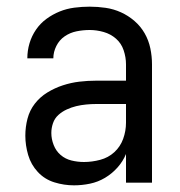

<svg xmlns="http://www.w3.org/2000/svg" viewBox="-20 -548 540 576"><path d="M202 8Q172 8 143 -1Q114 -10 93.5 -32Q73 -54 64.5 -83Q56 -112 56 -141Q56 -167 62.5 -192Q69 -217 84.5 -237Q100 -257 122 -270.5Q144 -284 168.5 -292Q193 -300 218 -303Q243 -306 269 -306H358V-355Q358 -376 351 -397Q344 -418 328 -432Q312 -446 291 -452Q270 -458 249 -458Q229 -458 209.5 -454Q190 -450 174 -439Q158 -428 149 -410Q140 -392 140 -373H62Q62 -396 68.5 -418Q75 -440 88 -459Q101 -478 119.5 -491.5Q138 -505 159 -513.5Q180 -522 203 -525Q226 -528 249 -528Q273 -528 297 -524.5Q321 -521 343 -511Q365 -501 383.5 -485Q402 -469 414 -448Q426 -427 431 -403Q436 -379 436 -355V0H358V-86Q349 -64 332.5 -45.5Q316 -27 295 -14.5Q274 -2 250 3Q226 8 202 8ZM232 -62Q256 -62 280.5 -68.5Q305 -75 323 -91.5Q341 -108 349.5 -131.5Q358 -155 358 -180V-236H269Q254 -236 238.5 -234.5Q223 -233 208.5 -229.5Q194 -226 180 -219.5Q166 -213 155 -203Q144 -193 139 -178.5Q134 -164 134 -149Q134 -131 141 -113Q148 -95 162 -83Q176 -71 194.5 -66.5Q213 -62 232 -62Z"/></svg>

Font: Iosevka Curly
Style: Regular
Weight: 400
Monospace: yes
Designer: Belleve Invis
Foundry: Belleve Invis
Version: Version 22.1.2; ttfautohint (v1.8.4)